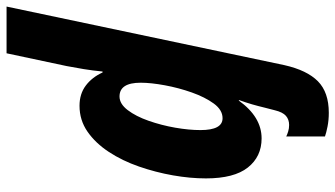

<svg xmlns="http://www.w3.org/2000/svg" viewBox="-296 -566 1047 600"><g transform="rotate(90 228.0 -265.5)"><path d="M131 -630Q147 -701 181.5 -735Q216 -769 280 -769Q303 -769 323 -765Q343 -761 354 -757V-636Q348 -639 338.5 -642Q329 -645 318 -645Q301 -645 289.5 -635Q278 -625 272 -600L264 -569Q259 -548 253.5 -529Q248 -510 240 -488H242Q293 -559 360 -559Q417 -559 451 -516Q485 -473 485 -385Q485 -336 475.5 -282Q466 -228 448 -176Q430 -124 402.5 -82Q375 -40 339 -15Q303 10 258 10Q221 10 195 -9.5Q169 -29 154 -62H151Q148 -31 143.5 -3.5Q139 24 134 50L94 238H-52ZM229 -115Q252 -115 271.5 -140.5Q291 -166 305 -206Q319 -246 326.5 -289Q334 -332 334 -368Q334 -437 297 -437Q271 -437 251 -409.5Q231 -382 216.5 -341Q202 -300 194 -256.5Q186 -213 186 -181Q186 -115 229 -115Z"/></g></svg>

Font: Noto Sans Condensed ExtraBold
Style: Italic
Weight: 800
Width: 3
Italic angle: -12°
Designer: Monotype Design Team
Foundry: Monotype Imaging Inc.
Version: Version 2.013; ttfautohint (v1.8.4.7-5d5b)